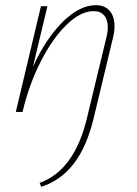

<svg xmlns="http://www.w3.org/2000/svg" viewBox="-20 -432 529 741"><path d="M422 -330Q422 -310 416 -286L342 22Q315 135 264.5 200Q214 265 139 289L133 274Q268 225 316 22L390 -285Q396 -308 396 -327Q396 -356 382 -372.5Q368 -389 342 -389Q291 -389 237 -336.5Q183 -284 137.5 -195Q92 -106 67 0H41L138 -408H163L107 -174Q157 -283 222 -347.5Q287 -412 350 -412Q384 -412 403 -390.5Q422 -369 422 -330Z"/></svg>

Font: Ysabeau Extralight
Style: Italic
Weight: 200
Italic angle: -12°
Designer: Christian Thalmann (Catharsis Fonts)
Version: Version 0.003